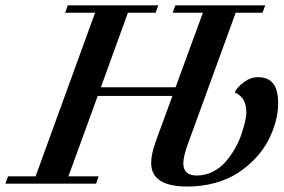

<svg xmlns="http://www.w3.org/2000/svg" viewBox="-66 -683 1057 714"><path d="M-45.9 0 -36.1 -27.3H66.4L287.6 -635.7H176.3L186 -663.1H522.5L512.7 -635.7H409.7L309.1 -358.4H586.9L688.5 -635.7H576.2L585.9 -663.1H920.4L910.2 -635.7H810.5L632.3 -146.5Q615.7 -100.6 615.7 -76.2Q615.7 -30.3 665.5 -30.3Q697.3 -30.3 725.3 -44.4Q753.4 -58.6 772.9 -81.3Q792.5 -104 807.9 -130.9Q823.2 -157.7 832 -184.3Q840.8 -210.9 845.5 -231.2Q850.1 -251.5 850.1 -263.2Q850.1 -293.5 839.8 -311.3Q829.6 -329.1 807.1 -339.4Q815.4 -358.4 840.6 -377.2Q865.7 -396 893.6 -396Q930.7 -396 949.5 -372.8Q968.3 -349.6 968.3 -297.9Q968.3 -264.6 958.7 -229.7Q949.2 -194.8 931.2 -160.2Q913.1 -125.5 884.3 -94.7Q855.5 -64 819.3 -40.3Q783.2 -16.6 734.4 -2.9Q685.5 10.7 630.9 10.7Q496.1 10.7 496.1 -77.1Q496.1 -110.8 514.6 -161.1L575.2 -326.2H297.4L188.5 -27.3H300.8L291.5 0Z"/></svg>

Font: Elstob SemiBold
Style: Italic
Weight: 600
Italic angle: -20°
Designer: Peter S. Baker
Version: Version 1.015